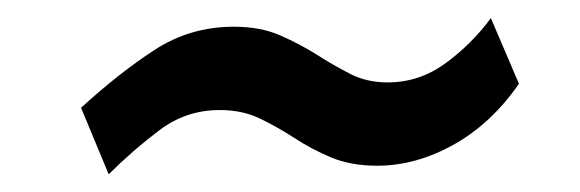

<svg xmlns="http://www.w3.org/2000/svg" viewBox="-20 -470 640 212"><path d="M100 -277.5 69.5 -351Q111 -389 150.5 -414.8Q190 -440.5 238 -440.5Q267.5 -440.5 289.2 -431Q311 -421.5 329.5 -409.8Q348 -398 366.5 -388.5Q385 -379 408 -379Q443 -379 472 -400.2Q501 -421.5 522 -450L553 -377.5Q522.5 -333.5 480.8 -310.2Q439 -287 396.5 -287Q367.5 -287 345.5 -296.2Q323.5 -305.5 304.8 -317.8Q286 -330 266.8 -339.2Q247.5 -348.5 222.5 -348.5Q185.5 -348.5 156 -326.2Q126.5 -304 100 -277.5Z"/></svg>

Font: Public Sans Thin
Style: Bold Italic
Weight: 700
Italic angle: -8°
Version: Version 2.001